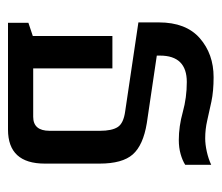

<svg xmlns="http://www.w3.org/2000/svg" viewBox="-57 -497 554 480"><g transform="rotate(90 220.0 -257.0)"><path d="M37 0V-51L70 -62V-261H151V-63H272Q307 -63 307 -104V-230Q307 -260 297.5 -274.5Q288 -289 258 -293L36 -326V-377Q36 -445 75.5 -479.5Q115 -514 173 -514Q208 -514 234 -508.5Q260 -503 281.5 -498Q303 -493 326 -493Q341 -493 359 -497Q377 -501 392 -508V-443Q381 -436 365 -431.5Q349 -427 330 -427Q296 -427 260 -437Q224 -447 185 -447Q119 -447 119 -380V-372L288 -347Q343 -338 366 -312Q389 -286 389 -229V-92Q389 0 304 0Z"/></g></svg>

Font: Noto Sans Thai Looped UI Narrow
Style: Regular
Weight: 400
Width: 4
Designer: Cadson Demak Team
Foundry: Cadson Demak Co., Ltd.
Version: Version 1.000